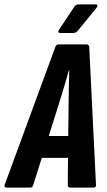

<svg xmlns="http://www.w3.org/2000/svg" viewBox="-48 -858 488 878"><path d="M-17 0Q-30 0 -27 -12L205 -643Q209 -655 219 -655H347Q359 -655 360 -643L391 -12Q392 0 378 0H275Q262 0 262 -12L263 -136H143L104 -12Q100 0 91 0ZM226 -398 175 -236H264L266 -398Q266 -433 267 -467.5Q268 -502 269 -536H267Q257 -502 247 -467.5Q237 -433 226 -398ZM228 -707Q221 -707 219 -711.5Q217 -716 222 -722L291 -826Q299 -838 311 -838H389Q396 -838 397.5 -833.5Q399 -829 394 -823L310 -720Q300 -707 287 -707Z"/></svg>

Font: Sofia Sans Extra Condensed ExtraBold
Style: Italic
Weight: 800
Italic angle: -9°
Designer: Botio Nikoltchev, Ani Petrova
Foundry: lettersoup
Version: Version 4.101; ttfautohint (v1.8.4.7-5d5b)